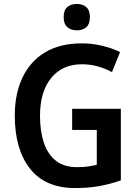

<svg xmlns="http://www.w3.org/2000/svg" viewBox="-20 -944 703 974"><path d="M346 -392H593V-29Q539 -10 483.5 0Q428 10 361 10Q210 10 132.5 -88Q55 -186 55 -358Q55 -469 94.5 -551.5Q134 -634 209.5 -679Q285 -724 395 -724Q448 -724 498 -712Q548 -700 589 -680L548 -578Q516 -596 476.5 -607Q437 -618 395 -618Q297 -618 240 -549Q183 -480 183 -356Q183 -280 202 -221.5Q221 -163 262.5 -129.5Q304 -96 371 -96Q404 -96 427 -99.5Q450 -103 471 -108V-285H346ZM370 -924Q399 -924 417.5 -908Q436 -892 436 -857Q436 -822 417.5 -806Q399 -790 370 -790Q341 -790 322 -806Q303 -822 303 -857Q303 -893 321.5 -908.5Q340 -924 370 -924Z"/></svg>

Font: Noto Sans Malayalam SemiCondensed SemiBold
Style: Regular
Weight: 600
Width: 4
Designer: Jelle Bosma - Monotype Design Team
Foundry: Monotype Imaging Inc.
Version: Version 2.104; ttfautohint (v1.8.4.7-5d5b)